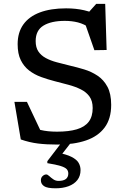

<svg xmlns="http://www.w3.org/2000/svg" viewBox="-20 -752 668 1012"><path d="M512 -665 439.5 -678.5 487 -731.5H534.5L542 -488.5L477.5 -487.5L425.5 -636L454 -604.5Q423 -625.5 391 -633.8Q359 -642 321.5 -642Q250 -642 209 -617Q168 -592 168 -535.5Q168 -502 182.2 -480.8Q196.5 -459.5 221.5 -446Q246.5 -432.5 279.2 -423.8Q312 -415 349 -406Q386 -397.5 424 -386Q462 -374.5 494.2 -353Q526.5 -331.5 546.2 -294.8Q566 -258 566 -199.5Q566 -126 531.5 -79.8Q497 -33.5 433.5 -11.8Q370 10 282.5 10Q225.5 10 180.5 4.5Q135.5 -1 89.5 -17L56 -215H122L213.5 -21.5L113.5 -97Q157 -76 193.8 -67Q230.5 -58 280.5 -58Q343 -58 385 -70.5Q427 -83 447.8 -110.5Q468.5 -138 468.5 -182.5Q468.5 -220 451.5 -243.5Q434.5 -267 405.5 -281.2Q376.5 -295.5 341 -305Q305.5 -314.5 268.5 -324Q231.5 -333.5 196.5 -346.2Q161.5 -359 133.8 -380.2Q106 -401.5 89.5 -435Q73 -468.5 73 -519Q73 -581 103 -623Q133 -665 190.2 -686.5Q247.5 -708 328.5 -708Q380 -708 423.5 -698Q467 -688 512 -665ZM273 240.5Q228.5 240.5 212 229Q195.5 217.5 195.5 198.5Q195.5 184 204.8 175.8Q214 167.5 224 167.5Q230.5 167.5 239.5 176Q248.5 184.5 260.8 193Q273 201.5 288.5 201.5Q314.5 201.5 327.2 191.5Q340 181.5 340 162.5Q340 149 331.8 139.8Q323.5 130.5 299.8 123Q276 115.5 229.5 108V97.5L315.5 -15H365.5L282.5 91.5L278.5 51.5Q330 61 357.2 75Q384.5 89 394.5 106.5Q404.5 124 404.5 144.5Q404.5 175.5 387.8 197Q371 218.5 341.2 229.5Q311.5 240.5 273 240.5Z"/></svg>

Font: Newsreader 9pt
Style: Regular
Weight: 400
Designer: Hugues Gentile
Foundry: Production Type
Version: Version 1.003